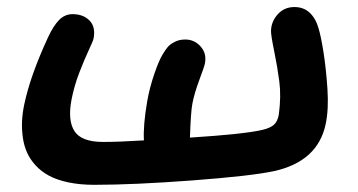

<svg xmlns="http://www.w3.org/2000/svg" viewBox="-20 -491 1007 540"><path d="M245.1 28.8Q205.1 28.8 172.6 22Q140.1 15.1 117.9 3.2Q95.7 -8.8 80.1 -25.9Q64.5 -43 55.9 -62.3Q47.4 -81.5 44.2 -104.5Q41 -127.4 42 -149.7Q43 -171.9 47.9 -195.8Q64.9 -277.8 115.2 -386.2Q130.4 -418.9 146.5 -435.1Q162.6 -451.2 184.1 -451.2Q214.4 -451.2 231.9 -433.1Q249.5 -415 243.2 -382.8Q241.7 -375.5 229.7 -350.1Q217.8 -324.7 203.1 -286.9Q188.5 -249 181.2 -210.9Q169.9 -152.3 189.5 -122.1Q209 -91.8 270 -91.8Q314.5 -91.8 384.8 -96.2Q382.3 -137.7 394 -206.1Q400.9 -245.1 414.1 -283.4Q427.2 -321.8 438 -338.9Q445.8 -351.6 451.9 -358.9Q458 -366.2 470.9 -373Q483.9 -379.9 501 -379.9Q526.9 -379.9 544.4 -360.1Q562 -340.3 556.2 -312Q554.7 -303.7 540.5 -265.9Q526.4 -228 521 -199.2Q516.6 -176.8 514.2 -104Q668.5 -113.8 719.2 -126Q740.7 -131.3 750.7 -140.4Q760.7 -149.4 764.2 -168.9Q771 -220.7 765.6 -261.7Q760.3 -302.7 751 -347.9Q741.7 -393.1 742.2 -404.8Q743.2 -431.2 761.5 -451.2Q779.8 -471.2 808.1 -471.2Q834 -471.2 851.1 -455.1Q868.2 -439 876 -411.1Q882.8 -388.7 889.9 -343.8Q897 -298.8 900.9 -241.5Q904.8 -184.1 896 -142.1Q874 -37.1 751 -9.8Q687.5 3.9 521.5 16.4Q355.5 28.8 245.1 28.8Z"/></svg>

Font: Shantell Sans Irregular Bouncy
Style: Italic
Weight: 600
Italic angle: -11.31°
Designer: Stephen Nixon, Anya Danilova, Shantell Martin
Foundry: Arrow Type
Version: Version 1.006;[9816181b4]